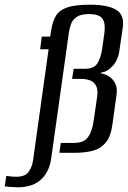

<svg xmlns="http://www.w3.org/2000/svg" viewBox="-114 -651 544 818"><path d="M-39 147Q-50 147 -68 145.5Q-86 144 -94 143L-87 98Q-84 99 -81 99Q-78 99 -74 100Q-69 101 -61.5 101.5Q-54 102 -44 102Q-7 102 8 81Q23 60 27 31L93 -441H57L64 -495H100L104 -522Q110 -560 124.5 -584Q139 -608 173 -619.5Q207 -631 270 -631Q344 -631 380.5 -609.5Q417 -588 409 -533L395 -438Q390 -396 366 -370Q342 -344 317 -342L316 -338Q335 -336 351.5 -325Q368 -314 377.5 -294Q387 -274 382 -244L365 -121Q358 -69 336 -43Q314 -17 280.5 -8.5Q247 0 204 0H139L145 -42H200Q225 -42 241.5 -50Q258 -58 269.5 -81Q281 -104 287 -150L300 -239Q304 -267 296 -284Q288 -301 271 -308Q254 -315 228 -315H193L200 -358H249Q286 -358 300.5 -380.5Q315 -403 321 -441L331 -512Q336 -553 322 -572Q308 -591 266 -591Q232 -591 214.5 -580Q197 -569 190 -552Q183 -535 180 -516L105 18Q100 56 86.5 80.5Q73 105 53.5 120Q34 135 10 141Q-14 147 -39 147Z"/></svg>

Font: Alumni Sans Medium
Style: Italic
Weight: 500
Italic angle: -8°
Designer: Robert E. Leuschke
Foundry: Robert E. Leuschke
Version: Version 1.016